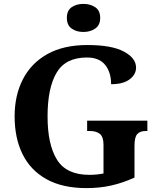

<svg xmlns="http://www.w3.org/2000/svg" viewBox="-20 -955 810 985"><path d="M424 10Q300 10 218 -36Q136 -82 95.5 -164.5Q55 -247 55 -358Q55 -466 97.5 -548.5Q140 -631 223 -677.5Q306 -724 428 -724Q553 -724 615.5 -690.5Q678 -657 678 -608Q678 -573 645 -548Q612 -523 550 -523Q550 -584 519.5 -622Q489 -660 426 -660Q316 -660 270 -581.5Q224 -503 224 -358Q224 -213 272.5 -135.5Q321 -58 438 -58Q477 -58 511 -65V-212Q511 -252 493 -267.5Q475 -283 440 -283H427V-336H736V-283H729Q698 -283 684 -267Q670 -251 670 -208V-44Q611 -17 551.5 -3.5Q492 10 424 10ZM408 -791Q372 -791 347.5 -808.5Q323 -826 323 -863Q323 -901 347.5 -918Q372 -935 408 -935Q443 -935 468.5 -918Q494 -901 494 -863Q494 -826 468.5 -808.5Q443 -791 408 -791Z"/></svg>

Font: Noto Serif Myanmar
Style: Bold
Weight: 700
Designer: Ben Mitchell and the Monotype Design Team
Foundry: Monotype Imaging Inc.
Version: Version 2.106; ttfautohint (v1.8.4.7-5d5b)